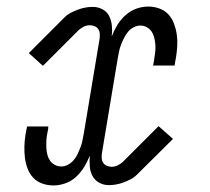

<svg xmlns="http://www.w3.org/2000/svg" viewBox="-20 -558 640 586"><path d="M143 8Q125 8 108.5 2Q92 -4 81 -16Q70 -28 64 -44Q58 -60 56 -77Q54 -94 54.5 -112Q55 -130 58 -148Q59 -152 59.5 -156Q60 -160 61 -164Q62 -166 62 -168Q62 -170 62 -172H128Q127 -170 127 -168Q127 -166 127 -164Q126 -161 125.5 -157Q125 -153 124 -149Q122 -139 121.5 -128Q121 -117 121.5 -106.5Q122 -96 124.5 -86Q127 -76 132.5 -68Q138 -60 147 -55Q156 -50 167 -50Q178 -50 188 -55.5Q198 -61 205.5 -70Q213 -79 217.5 -89Q222 -99 226 -109.5Q230 -120 232 -131Q234 -142 236 -152L284 -440Q285 -447 284.5 -455Q284 -463 280 -469Q276 -475 269 -478Q262 -481 254 -481Q245 -481 236.5 -477Q228 -473 221 -467L111 -357L68 -396L178 -506Q186 -514 197 -519.5Q208 -525 219 -529Q230 -533 241 -535Q252 -537 263 -537Q279 -537 293 -529.5Q307 -522 313.5 -508.5Q320 -495 321.5 -479Q323 -463 321 -447Q328 -465 338 -481.5Q348 -498 363 -511.5Q378 -525 396 -531.5Q414 -538 433 -538Q450 -538 466.5 -532Q483 -526 494 -514Q505 -502 511 -486Q517 -470 519.5 -453Q522 -436 521 -418Q520 -400 517 -382Q516 -378 515.5 -374Q515 -370 514 -366Q514 -364 513.5 -362Q513 -360 513 -358H447Q448 -360 448 -362Q448 -364 449 -366Q449 -369 450 -373Q451 -377 451 -381Q453 -391 454 -402Q455 -413 454 -423.5Q453 -434 450.5 -444Q448 -454 442.5 -462Q437 -470 428 -475Q419 -480 408 -480Q398 -480 387.5 -474.5Q377 -469 370 -460Q363 -451 358 -441Q353 -431 349 -420.5Q345 -410 343 -399Q341 -388 339 -378L291 -90Q290 -83 290.5 -75Q291 -67 295 -61Q299 -55 306 -52Q313 -49 321 -49Q330 -49 338.5 -53Q347 -57 354 -63L464 -173L508 -134L397 -24Q389 -16 378 -10.5Q367 -5 356.5 -1Q346 3 334.5 5Q323 7 312 7Q296 7 282.5 -0.5Q269 -8 262 -21.5Q255 -35 254 -51Q253 -67 254 -83Q247 -65 237 -48.5Q227 -32 212.5 -18.5Q198 -5 179.5 1.5Q161 8 143 8Z"/></svg>

Font: Iosevka Slab Light Extended
Style: Italic
Weight: 300
Width: 7
Italic angle: -9°
Monospace: yes
Designer: Belleve Invis
Foundry: Belleve Invis
Version: Version 11.1.0; ttfautohint (v1.8.3)